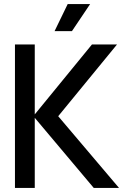

<svg xmlns="http://www.w3.org/2000/svg" viewBox="-20 -930 640 950"><path d="M54 0V-710H152V-364L435 -710H559L268 -355L569 0H444L152 -347V0ZM250 -776 315 -910H426L336 -776Z"/></svg>

Font: Geist Mono Medium
Style: Regular
Weight: 500
Monospace: yes
Designer: Basement.studio, Andrés Briganti, Mateo Zaragoza
Foundry: Basement.studio, Vercel, Andrés Briganti, Guido Ferreyra, Mateo Zaragoza
Version: Version 1.500; ttfautohint (v1.8.4.7-5d5b)